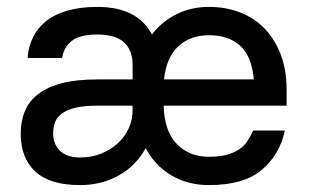

<svg xmlns="http://www.w3.org/2000/svg" viewBox="-20 -528 895 556"><path d="M212 8Q124 8 82 -31.5Q40 -71 40 -140Q40 -177 52 -206Q64 -235 90.5 -255.5Q117 -276 159 -287Q201 -298 262 -298H364V-340Q364 -382 339.5 -405Q315 -428 262 -428Q210 -428 187 -409Q164 -390 160 -360H60Q62 -392 75 -419Q88 -446 112.5 -466Q137 -486 174.5 -497Q212 -508 262 -508Q378 -508 420 -428Q449 -466 491.5 -487Q534 -508 585 -508Q635 -508 676.5 -491.5Q718 -475 747.5 -444Q777 -413 793.5 -368.5Q810 -324 810 -269V-222H454Q456 -148 492 -111Q528 -74 585 -74Q615 -74 635.5 -79.5Q656 -85 671 -94.5Q686 -104 695.5 -118Q705 -132 713 -150H805Q790 -80 738 -36Q686 8 585 8Q524 8 476.5 -20Q429 -48 402 -99Q374 -48 324 -20Q274 8 212 8ZM585 -426Q532 -426 497 -394.5Q462 -363 455 -298H715Q709 -365 675.5 -395.5Q642 -426 585 -426ZM212 -72Q245 -72 272.5 -83Q300 -94 320.5 -112.5Q341 -131 352.5 -156Q364 -181 364 -210V-222H262Q225 -222 200.5 -216.5Q176 -211 161 -200.5Q146 -190 140 -175.5Q134 -161 134 -142Q134 -110 154 -91Q174 -72 212 -72Z"/></svg>

Font: PT Root UI Medium
Style: Regular
Weight: 500
Designer: Vitaly Kuzmin
Foundry: ParaType Ltd.
Version: Version 2.001G